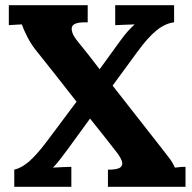

<svg xmlns="http://www.w3.org/2000/svg" viewBox="-20 -720 739 740"><path d="M35 0V-66Q64 -73 93 -98.5Q122 -124 159 -173L275 -328Q235 -379 195 -430Q155 -481 114 -532Q98 -553 85 -578.5Q72 -604 64 -626Q48 -625 36.5 -624.5Q25 -624 14 -623V-700H318V-634H308Q261 -634 257 -614.5Q253 -595 275 -566Q298 -538 320 -510Q342 -482 364 -453L440 -558Q461 -587 473.5 -600.5Q486 -614 499 -626Q483 -625 459 -624.5Q435 -624 424 -623V-700H651V-634Q617 -630 583.5 -603Q550 -576 510 -521L414 -390Q461 -330 508 -270Q555 -210 602 -150Q619 -129 633 -110Q647 -91 654 -74Q671 -76 678 -76.5Q685 -77 695 -77V0H396V-66Q433 -66 444 -75Q455 -84 449.5 -99.5Q444 -115 429 -134Q404 -166 378.5 -198.5Q353 -231 327 -263Q305 -233 283 -202.5Q261 -172 239 -142Q218 -114 207 -100Q196 -86 184 -74Q201 -75 223 -76Q245 -77 255 -77V0Z"/></svg>

Font: Lora
Style: Bold
Weight: 700
Designer: Olga Karpushina, Alexei Vanyashin (Cyrillic)
Foundry: Cyreal
Version: Version 3.006; ttfautohint (v1.8.4.7-5d5b);gftools[0.9.30]